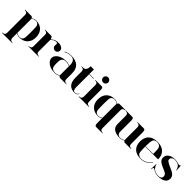

<svg xmlns="http://www.w3.org/2000/svg" viewBox="345 -2334 4122 4122"><g transform="rotate(45 2405.5 -273.0)"><path d="M253.9 117.2Q253.9 185.5 332 185.5V195.3H19.5V185.5Q97.7 185.5 97.7 117.2V-429.7Q97.7 -498 19.5 -498V-507.8H214.8Q223.6 -507.8 235.8 -492.7Q248 -477.5 250 -477.5Q302.7 -512.7 351.6 -512.7Q466.8 -512.7 536.1 -443.8Q605.5 -375 605.5 -253.9Q605.5 -132.8 536.6 -64.5Q467.8 3.9 351.6 3.9Q302.7 3.9 253.9 -28.3ZM449.2 -253.9Q449.2 -419.9 437.5 -447.3Q414.1 -502.9 351.6 -502.9Q300.8 -502.9 252 -466.8Q253.9 -449.2 253.9 -429.7V-41Q301.8 -5.9 351.6 -5.9Q415 -5.9 437.5 -61.5Q449.2 -92.8 449.2 -253.9Z M1171.9 -415Q1171.9 -383.8 1149.4 -360.4Q1127 -336.9 1093.8 -336.9Q1062.5 -336.9 1039.1 -359.4Q1015.6 -381.8 1015.6 -415Q1015.6 -415 1019.5 -454.1Q1019.5 -493.2 982.4 -493.2Q916 -493.2 859.4 -428.7V-78.1Q859.4 -9.8 937.5 -9.8V0H625V-9.8Q703.1 -9.8 703.1 -78.1V-429.7Q703.1 -498 625 -498V-507.8H820.3Q829.1 -507.8 837.9 -492.2Q848.6 -475.6 853.5 -460.9L859.4 -444.3Q897.5 -479.5 927.7 -494.1Q966.8 -512.7 1037.1 -512.7Q1089.8 -512.7 1130.9 -487.3Q1171.9 -461.9 1171.9 -415Z M1777.3 0H1582Q1572.3 0 1560.5 -15.6Q1548.8 -31.2 1546.9 -31.2Q1497.1 4.9 1425.8 4.9Q1301.8 4.9 1227.1 -50.8Q1152.3 -106.4 1152.3 -175.8Q1152.3 -245.1 1226.6 -298.3Q1300.8 -351.6 1425.8 -351.6Q1486.3 -351.6 1543 -327.1V-351.6Q1543 -502.9 1416 -502.9Q1335 -502.9 1260.7 -460.9L1254.9 -469.7Q1333 -512.7 1416 -512.7Q1699.2 -512.7 1699.2 -253.9V-78.1Q1699.2 -9.8 1777.3 -9.8ZM1543 -316.4Q1487.3 -341.8 1425.8 -341.8Q1353.5 -341.8 1324.2 -287.1Q1308.6 -260.7 1308.6 -175.8Q1308.6 -72.3 1334 -41Q1364.3 -4.9 1425.8 -4.9Q1500 -4.9 1544.9 -42Q1543 -102.5 1543 -158.2Z M1971.7 -105Q1971.7 -4.9 2030.3 -4.9Q2090.8 -4.9 2114.3 -55.7L2123 -51.8Q2097.7 4.9 2030.3 4.9Q1815.4 4.9 1815.4 -239.3V-429.7Q1815.4 -498 1737.3 -498V-507.8H1780.3Q1874 -507.8 1874 -644.5H1971.7V-507.8H2108.4V-498Q2040 -498 1971.7 -498Q1971.7 -195.3 1971.7 -105Z M2152.3 -507.8H2347.7Q2386.7 -507.8 2386.7 -429.7V-78.1Q2386.7 -9.8 2464.8 -9.8V0H2152.3V-9.8Q2230.5 -9.8 2230.5 -78.1V-429.7Q2230.5 -498 2152.3 -498ZM2253.4 -608.9Q2230.5 -631.8 2230.5 -664.1Q2230.5 -696.3 2253.4 -719.2Q2276.4 -742.2 2308.6 -742.2Q2340.8 -742.2 2363.8 -719.2Q2386.7 -696.3 2386.7 -664.1Q2386.7 -631.8 2363.8 -608.9Q2340.8 -585.9 2308.6 -585.9Q2276.4 -585.9 2253.4 -608.9Z M2640.6 -253.9Q2640.6 -92.8 2652.3 -61.5Q2674.8 -5.9 2738.3 -5.9Q2788.1 -5.9 2835.9 -41V-429.7Q2835.9 -449.2 2837.9 -466.8Q2789.1 -502.9 2738.3 -502.9Q2675.8 -502.9 2652.3 -447.3Q2640.6 -419.9 2640.6 -253.9ZM2835.9 117.2V-28.3Q2787.1 3.9 2738.3 3.9Q2622.1 3.9 2553.2 -64.5Q2484.4 -132.8 2484.4 -253.9Q2484.4 -375 2553.7 -443.8Q2623 -512.7 2738.3 -512.7Q2787.1 -512.7 2839.8 -477.5Q2841.8 -477.5 2854 -492.7Q2866.2 -507.8 2875 -507.8H3070.3V-498Q2992.2 -498 2992.2 -429.7V117.2Q2992.2 185.5 3070.3 185.5V195.3H2875Q2835.9 195.3 2835.9 117.2Z M3666 -429.7V-78.1Q3666 -9.8 3744.1 -9.8V0H3548.8Q3540 0 3527.8 -15.1Q3515.6 -30.3 3513.7 -30.3Q3460.9 4.9 3412.1 4.9Q3158.2 4.9 3158.2 -175.8V-429.7Q3158.2 -498 3080.1 -498V-507.8H3275.4Q3314.5 -507.8 3314.5 -429.7V-107.4Q3314.5 -4.9 3412.1 -4.9Q3462.9 -4.9 3511.7 -41Q3509.8 -58.6 3509.8 -78.1V-429.7Q3509.8 -498 3431.6 -498V-507.8H3627Q3666 -507.8 3666 -429.7Z M3919.9 -263.7H4154.3Q4154.3 -412.1 4139.6 -443.4Q4112.3 -502.9 4037.1 -502.9Q3962.9 -502.9 3941.4 -453.1Q3919.9 -401.4 3919.9 -263.7ZM4037.1 4.9Q3905.3 4.9 3834 -62.5Q3763.7 -129.9 3763.7 -253.9Q3763.7 -377 3835 -445.3Q3906.2 -512.7 4037.1 -512.7Q4168 -512.7 4239.3 -445.3Q4310.5 -377 4310.5 -253.9H3919.9Q3919.9 -81.1 3939.5 -53.7Q3975.6 -4.9 4037.1 -4.9Q4110.4 -4.9 4174.8 -41Q4239.3 -77.1 4277.3 -135.7L4285.2 -130.9Q4246.1 -69.3 4179.7 -32.2Q4113.3 4.9 4037.1 4.9Z M4741.2 -502.9Q4741.2 -502.9 4751 -502.9L4759.8 -365.2H4750Q4746.1 -401.9 4717.3 -444.3Q4700.2 -469.2 4663.1 -486.1Q4626 -502.9 4575.2 -502.9Q4529.3 -502.9 4502.4 -479Q4475.6 -455.1 4475.6 -428.7Q4475.6 -395.5 4498 -378.9Q4518.6 -363.3 4552.7 -345.7L4699.2 -277.3Q4791 -228.5 4791 -150.4Q4791 4.9 4556.6 4.9Q4520 4.9 4487.3 -4.9Q4442.4 -18.6 4407.2 -46.9Q4395 -56.6 4382.8 -56.6Q4358.4 -56.6 4358.4 -2H4348.6L4352.5 -152.3H4362.3Q4362.3 -137.7 4373 -115.2Q4403.8 -51.3 4465.3 -23.4Q4506.3 -4.9 4556.6 -4.9Q4656.2 -4.9 4656.2 -79.1Q4656.2 -131.8 4597.7 -162.1L4460 -224.6Q4409.2 -247.6 4382.3 -282.2Q4357.4 -314.9 4357.4 -358.4Q4357.4 -430.7 4417.5 -471.7Q4476.6 -512.7 4575.2 -512.7Q4622.1 -512.7 4655.8 -500Q4687 -487.8 4712.6 -487.8Q4738.3 -487.8 4741.2 -502.9Z"/></g></svg>

Font: spinwerad
Style: Bold
Weight: 700
Width: 7
Version: Version 0.3